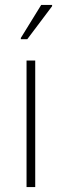

<svg xmlns="http://www.w3.org/2000/svg" viewBox="-20 -754 248 774"><path d="M87 0V-510H122V0ZM64 -596V-601L146 -734H190V-729L90 -596Z"/></svg>

Font: Saira Thin SemiCondensed
Style: Regular
Weight: 100
Width: 4
Version: Version 1.101